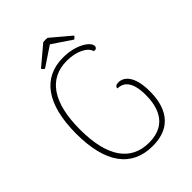

<svg xmlns="http://www.w3.org/2000/svg" viewBox="-242 -957 1084 1084"><g transform="rotate(-45 299.5 -415.0)"><path d="M339 -840C327 -842 316 -842 304 -840L189 -743C192 -737 199 -730 205 -727L322 -805L438 -727C444 -730 451 -737 454 -743ZM327 12C517 12 534 -144 534 -218C534 -345 484 -380 443 -380C425 -380 415 -373 416 -359C467 -359 503 -321 503 -220C503 -146 484 -16 326 -16C180 -16 102 -128 102 -344C102 -560 180 -672 324 -672C398 -672 459 -643 470 -603C484 -598 495 -606 495 -619C495 -653 423 -700 322 -700C160 -700 70 -578 70 -343C70 -110 159 12 327 12Z"/></g></svg>

Font: Arima Koshi Thin
Style: Regular
Weight: 250
Designer: Joana Correia and Natanael Gama
Foundry: NDISCOVER
Version: Version 1.019;PS 001.019;hotconv 1.0.88;makeotf.lib2.5.64775